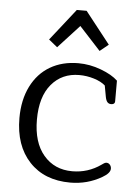

<svg xmlns="http://www.w3.org/2000/svg" viewBox="-53 -766 590 820"><g transform="rotate(5 242.0 -356.5)"><path d="M136 -589 243 -725H285L392 -589L355 -559L264 -658L173 -559ZM39 -244Q39 -322 68 -380Q97 -438 149 -468.5Q201 -499 270 -499Q319 -499 367 -481Q415 -463 440 -439V-350Q440 -344 436 -340.5Q432 -337 424 -337Q414 -337 408 -343.5Q402 -350 399 -365L390 -414Q372 -430 341 -439.5Q310 -449 278 -449Q204 -449 159 -395.5Q114 -342 114 -244Q114 -146 160.5 -91.5Q207 -37 283 -37Q351 -37 406 -76Q408 -77 414 -81.5Q420 -86 426 -86Q435 -86 441 -79Q447 -72 447 -62Q447 -43 414 -24Q352 12 279 12Q168 12 103.5 -57Q39 -126 39 -244Z"/></g></svg>

Font: Maitree
Style: Regular
Weight: 400
Designer: CadsonDemak Team
Foundry: CadsonDemak
Version: Version 1.000